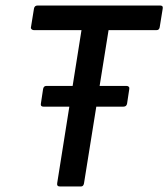

<svg xmlns="http://www.w3.org/2000/svg" viewBox="-20 -675 609 695"><path d="M137 -289Q126 -289 128 -300L136 -353Q138 -364 148 -364H438Q443 -364 446 -361Q449 -358 448 -353L440 -300Q438 -289 427 -289H328H232ZM197 0Q185 0 187 -12L275 -566H102Q98 -566 94.5 -569Q91 -572 92 -576L103 -644Q105 -655 116 -655H560Q565 -655 567.5 -652.5Q570 -650 569 -644L558 -576Q556 -566 547 -566H373L284 -11Q282 0 273 0Z"/></svg>

Font: Sofia Sans SemiBold
Style: Italic
Weight: 600
Italic angle: -9°
Designer: Botio Nikoltchev, Ani Petrova
Foundry: lettersoup
Version: Version 4.100-B